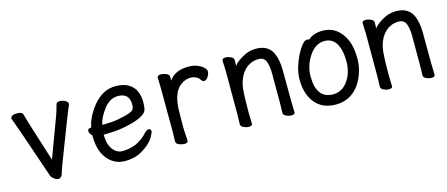

<svg xmlns="http://www.w3.org/2000/svg" viewBox="-40 -896 3080 1324"><g transform="rotate(-15 1500.0 -234.0)"><path d="M254 24Q241 24 230 16Q208 2 202 -17Q67 -416 48 -460Q48 -487 95 -487Q130 -487 136 -468Q151 -410 245 -116L353 -406Q365 -440 374 -477Q379 -492 401 -492Q419 -492 438.5 -482Q458 -472 458 -456Q435 -405 305 -64Q294 -35 285.5 -5.5Q277 24 254 24Z M730 24Q680 24 641 -3Q602 -30 579.5 -79Q557 -128 557 -207Q538 -223 538 -241Q538 -260 564 -260Q577 -333 639 -410Q708 -492 797 -492Q857 -492 892.5 -469.5Q928 -447 942 -412Q956 -377 956 -340Q956 -306 951 -285Q937 -229 766 -199Q709 -190 634 -190Q634 -122 662 -84.5Q690 -47 730 -47Q840 -47 912 -128Q930 -146 941 -146Q959 -146 959 -128Q959 -118 945 -94Q918 -40 833 4Q789 24 730 24ZM642 -258H650Q715 -258 759.5 -266.5Q804 -275 832.5 -284Q861 -293 869.5 -304.5Q878 -316 878 -341Q878 -422 797 -422Q739 -422 695.5 -365Q652 -308 642 -258Z M1156 16Q1139 16 1118 7.5Q1097 -1 1097 -18L1099 -81Q1099 -378 1098 -398Q1096 -454 1096 -474Q1098 -490 1122 -490Q1139 -490 1160 -481.5Q1181 -473 1181 -456Q1181 -436 1180 -429Q1221 -492 1320 -492Q1382 -492 1423 -457Q1441 -441 1441 -426Q1441 -408 1428 -388Q1415 -368 1399 -368Q1389 -368 1380 -381Q1370 -398 1350.5 -406.5Q1331 -415 1317 -415Q1277 -415 1243 -390Q1178 -343 1178 -201Q1177 -163 1177 -106Q1177 -75 1179.5 -46Q1182 -17 1182 0Q1182 16 1156 16Z M1615 17Q1598 17 1578.5 8Q1559 -1 1559 -17Q1559 -44 1561 -88V-395Q1558 -458 1558 -471Q1558 -487 1584 -487Q1601 -487 1620.5 -478Q1640 -469 1640 -453L1639 -411Q1651 -432 1699 -461.5Q1747 -491 1800 -491Q1887 -491 1919 -424Q1942 -375 1942 -297Q1942 -99 1943 -78Q1945 -33 1945 2Q1945 17 1919 17Q1902 17 1882.5 8Q1863 -1 1863 -17Q1864 -25 1864 -44.5Q1864 -64 1865 -84V-293Q1865 -352 1851.5 -384.5Q1838 -417 1800 -417Q1734 -417 1690 -364Q1648 -311 1643 -229Q1639 -183 1639 -79Q1639 -56 1641 2Q1641 17 1615 17Z M2236 24Q2141 24 2089 -39Q2037 -102 2037 -207Q2037 -251 2050.5 -295Q2064 -339 2082.5 -375.5Q2101 -412 2121 -436Q2141 -460 2155 -460Q2171 -460 2173 -457Q2212 -492 2277 -492Q2386 -492 2438 -376Q2460 -323 2460 -245Q2460 -148 2405 -64Q2342 24 2236 24ZM2236 -49Q2318 -49 2362 -143Q2382 -189 2382 -245Q2382 -327 2354 -373.5Q2326 -420 2271 -420Q2206 -420 2161 -352.5Q2116 -285 2116 -208Q2116 -49 2236 -49Z M2615 17Q2598 17 2578.5 8Q2559 -1 2559 -17Q2559 -44 2561 -88V-395Q2558 -458 2558 -471Q2558 -487 2584 -487Q2601 -487 2620.5 -478Q2640 -469 2640 -453L2639 -411Q2651 -432 2699 -461.5Q2747 -491 2800 -491Q2887 -491 2919 -424Q2942 -375 2942 -297Q2942 -99 2943 -78Q2945 -33 2945 2Q2945 17 2919 17Q2902 17 2882.5 8Q2863 -1 2863 -17Q2864 -25 2864 -44.5Q2864 -64 2865 -84V-293Q2865 -352 2851.5 -384.5Q2838 -417 2800 -417Q2734 -417 2690 -364Q2648 -311 2643 -229Q2639 -183 2639 -79Q2639 -56 2641 2Q2641 17 2615 17Z"/></g></svg>

Font: LXGW WenKai Mono TC
Style: Bold
Weight: 700
Designer: LXGW / Fontworks Inc.
Foundry: LXGW / Fontworks Inc.
Version: Version 1.330